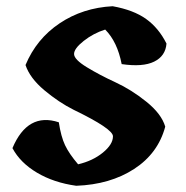

<svg xmlns="http://www.w3.org/2000/svg" viewBox="-20 -597 598 617"><path d="M343 -159Q343 -183 217 -244Q169 -268 122.5 -307Q76 -346 62 -388Q97 -472 171.5 -522Q246 -572 342 -577Q409 -565 449.5 -536Q490 -507 515 -457Q512 -417 475.5 -399Q439 -381 371 -391Q357 -463 318 -502Q280 -490 249 -465.5Q218 -441 218 -423.5Q218 -406 259 -381Q300 -356 351 -332.5Q402 -309 450.5 -270Q499 -231 511 -190Q488 -104 411 -54Q334 -4 225 0Q153 -10 99 -42Q45 -74 20 -121Q69 -237 169 -204Q176 -158 189 -130.5Q202 -103 231 -69Q278 -80 310.5 -106.5Q343 -133 343 -159Z"/></svg>

Font: Tillana
Style: Bold
Weight: 700
Designer: Lipi Raval (Devanagari, Latin), Jonny Pinhorn (Latin)
Foundry: Indian Type Foundry
Version: Version 2.002;PS 1.0;hotconv 1.0.79;makeotf.lib2.5.61930; tt